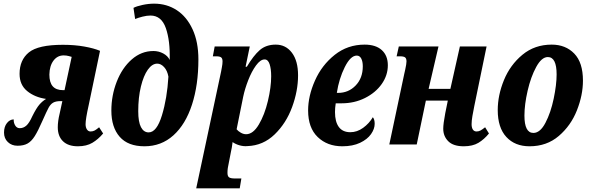

<svg xmlns="http://www.w3.org/2000/svg" viewBox="-20 -790 3226 1050"><path d="M296 -94Q296 -127 306 -168L321 -237H311Q285 -237 270.5 -228.5Q256 -220 245.5 -200.5Q235 -181 212 -129Q188 -74 170 -45.5Q152 -17 130.5 -5Q109 7 76 7Q44 7 23 -13Q2 -33 2 -65Q2 -97 18 -117Q34 -137 55 -137Q54 -119 63 -104Q72 -89 88 -89Q108 -89 124 -103Q140 -117 157 -155Q179 -199 195.5 -218Q212 -237 232 -249Q170 -258 128.5 -292Q87 -326 87 -386Q87 -462 138 -503.5Q189 -545 324 -545Q388 -545 441 -535.5Q494 -526 527 -512L465 -215Q448 -139 448 -111Q448 -93 455.5 -82Q463 -71 475 -71Q488 -71 498 -76.5Q508 -82 522 -94L544 -60Q517 -28 485 -9Q453 10 406 10Q353 10 324.5 -17.5Q296 -45 296 -94ZM333 -297 372 -479Q369 -480 356 -483.5Q343 -487 328 -487Q294 -487 272.5 -458.5Q251 -430 250 -382Q250 -339 268.5 -318Q287 -297 325 -297Z M589 -185Q589 -268 618.5 -343.5Q648 -419 700.5 -465Q753 -511 819 -511Q848 -511 873 -497.5Q898 -484 908 -462Q911 -567 887 -636Q863 -705 803 -705Q783 -705 759.5 -699Q736 -693 719 -686L710 -747Q727 -756 759.5 -763Q792 -770 823 -770Q892 -770 946.5 -734.5Q1001 -699 1033 -630Q1065 -561 1065 -465Q1065 -326 1030 -218Q995 -110 928.5 -50Q862 10 770 10Q680 10 634.5 -42Q589 -94 589 -185ZM901 -371Q895 -404 877.5 -423Q860 -442 840 -442Q812 -442 788.5 -409Q765 -376 750.5 -316.5Q736 -257 736 -182Q736 -123 751 -94.5Q766 -66 793 -66Q837 -66 865.5 -159Q894 -252 901 -371Z M1189 -398Q1190 -405 1193.5 -422.5Q1197 -440 1197 -454Q1197 -470 1189.5 -476Q1182 -482 1163 -482H1144L1154 -536H1346L1323 -425H1330Q1366 -486 1400.5 -516Q1435 -546 1488 -546Q1543 -546 1576.5 -501.5Q1610 -457 1610 -378Q1610 -293 1577.5 -204.5Q1545 -116 1482 -55Q1419 6 1333 9Q1313 11 1291 5Q1269 -1 1252 -13Q1251 -9 1249.5 4.5Q1248 18 1244 35L1231 102Q1224 130 1224 155Q1224 174 1233 180Q1242 186 1264 186H1300L1291 240H1053ZM1463 -373Q1463 -413 1454.5 -439Q1446 -465 1427 -465Q1404 -465 1380 -432Q1356 -399 1337.5 -351.5Q1319 -304 1310 -261L1274 -83Q1282 -73 1296.5 -64.5Q1311 -56 1326 -56Q1364 -56 1395.5 -109Q1427 -162 1445 -237.5Q1463 -313 1463 -373Z M1665 -186Q1665 -265 1702.5 -349.5Q1740 -434 1810.5 -490Q1881 -546 1974 -546Q2035 -546 2068 -516Q2101 -486 2101 -433Q2101 -378 2067.5 -330.5Q2034 -283 1976 -254Q1918 -225 1848 -225H1816Q1812 -199 1812 -177Q1812 -124 1833 -95.5Q1854 -67 1896 -67Q1933 -67 1966 -91Q1999 -115 2019 -149Q2029 -137 2029 -113Q2029 -85 2009 -56.5Q1989 -28 1949 -9Q1909 10 1852 10Q1770 10 1717.5 -40.5Q1665 -91 1665 -186ZM1829 -282Q1886 -282 1925 -322.5Q1964 -363 1964 -427Q1964 -454 1955.5 -470Q1947 -486 1931 -486Q1897 -486 1865.5 -423Q1834 -360 1822 -282Z M2404 -86Q2404 -113 2415 -171L2429 -240H2309L2259 0H2109L2191 -387L2196 -409Q2203 -441 2203 -454Q2203 -470 2195.5 -476Q2188 -482 2168 -482H2149L2161 -536H2378L2324 -304H2443L2495 -536H2641L2574 -211Q2568 -182 2563.5 -155.5Q2559 -129 2559 -111Q2559 -92 2566 -81.5Q2573 -71 2586 -71Q2598 -71 2608 -76.5Q2618 -82 2633 -94L2654 -60Q2628 -28 2596.5 -9Q2565 10 2516 10Q2459 10 2431.5 -17.5Q2404 -45 2404 -86Z M2702 -188Q2702 -269 2736 -352Q2770 -435 2837 -490.5Q2904 -546 2997 -546Q3073 -546 3120.5 -497Q3168 -448 3168 -349Q3168 -270 3135 -186.5Q3102 -103 3036 -46.5Q2970 10 2876 10Q2796 10 2749 -41Q2702 -92 2702 -188ZM3024 -383Q3024 -478 2976 -478Q2942 -478 2912.5 -424Q2883 -370 2865.5 -294Q2848 -218 2848 -158Q2848 -63 2897 -63Q2934 -63 2963 -118.5Q2992 -174 3008 -250.5Q3024 -327 3024 -383Z"/></svg>

Font: Noto Serif CondExtraBold
Style: Italic
Weight: 800
Width: 3
Italic angle: -12°
Designer: Monotype Design Team
Foundry: Monotype Imaging Inc.
Version: Version 1.001